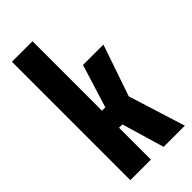

<svg xmlns="http://www.w3.org/2000/svg" viewBox="-235 -798 852 852"><g transform="rotate(-45 191.0 -371.5)"><path d="M35 0V-743H164V-307H185L248 -510H376L293 -268L377 0H244L185 -200H164V0Z"/></g></svg>

Font: Saira ExtraCondensed ExtraBold
Style: Regular
Weight: 800
Width: 2
Designer: Hector Gatti with collaboration of the Omnibus-Type team
Foundry: Omnibus-Type
Version: Version 1.101